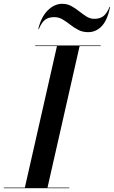

<svg xmlns="http://www.w3.org/2000/svg" viewBox="-61 -989 599 1009"><path d="M224 -899Q194.8 -899 176.4 -885.5Q158 -872 143 -836H140Q155 -899.8 189.9 -934.4Q224.8 -969 266 -969Q292.2 -969 314 -957.1Q335.8 -945.1 355.2 -929.5Q374.8 -913.9 393.9 -901.9Q413 -890 434 -890Q463.2 -890 481.6 -903.5Q500 -917 515 -953H518Q503 -881.8 473.1 -850.9Q443.2 -820 402 -820Q373.1 -820 350.4 -831.9Q327.6 -843.9 307.8 -859.5Q287.9 -875.1 267.8 -887.1Q247.6 -899 224 -899ZM-41 -3H69.6L238.4 -747H124V-750H468V-747H357.4L188.6 -3H303V0H-41Z"/></svg>

Font: Bodoni* 72 Medium
Style: Italic
Weight: 500
Italic angle: -13°
Version: Version 1.002; ttfautohint (v0.97) -l 8 -r 50 -G 200 -x 14 -